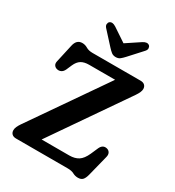

<svg xmlns="http://www.w3.org/2000/svg" viewBox="-219 -1050 1090 1196"><g transform="rotate(30 326.0 -452.0)"><path d="M582.5 -608.5 214 -74.5H413Q452 -74.5 478 -91Q504 -107.5 523.5 -151L546.5 -203.5Q562 -236.5 592.5 -230Q608.5 -226.5 615.8 -213.2Q623 -200 617.5 -180.5L580 -31.5Q573 -5 561.8 7Q550.5 19 528 19Q508 19 490.5 9.5Q473 0 444.5 0H73Q53.5 0 43 -10.2Q32.5 -20.5 32.5 -37.5Q32.5 -49.5 38.5 -62.8Q44.5 -76 55 -91.5L424.5 -625.5H237.5Q203 -625.5 181.5 -612.5Q160 -599.5 146 -568L129.5 -530Q121 -511.5 108 -505Q95 -498.5 81.5 -501Q66 -503.5 57.8 -514.8Q49.5 -526 53.5 -543.5L82 -671.5Q92.5 -722 134 -722Q154.5 -722 172.5 -711Q190.5 -700 219 -700H565Q584.5 -700 595 -689.8Q605.5 -679.5 605.5 -662.5Q605.5 -642 582.5 -608.5ZM414 -785Q399.5 -769 387.2 -759.2Q375 -749.5 356.5 -749.5Q338 -749.5 325.5 -759.2Q313 -769 298.5 -785L216 -875.5Q204.5 -888 205.5 -899.5Q206.5 -911 213 -917Q230 -931.5 258.5 -913.5L356 -848.5L454 -913.5Q482.5 -931.5 499.5 -917Q506 -911 507 -899.5Q508 -888 496.5 -875.5Z"/></g></svg>

Font: Fraunces 9pt S100 SemiBold
Style: Regular
Weight: 600
Version: Version 1.000; ttfautohint (v1.8.3)